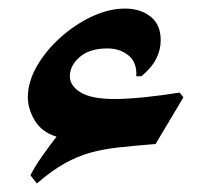

<svg xmlns="http://www.w3.org/2000/svg" viewBox="-20 -378 478 448"><path d="M298 -200Q300 -232 280 -248.5Q260 -265 231 -265Q189 -265 166 -245Q143 -225 143 -200Q143 -178 168 -162.5Q193 -147 248 -147Q275 -147 315.5 -151Q356 -155 399 -162L408 -151L343 -42Q293 -38 256.5 -34Q220 -30 190 -21.5Q160 -13 130.5 3.5Q101 20 66 50L51 31Q61 11 80 -16Q99 -43 112 -59Q77 -70 61 -97Q45 -124 45 -151Q45 -187 66 -223.5Q87 -260 121 -290.5Q155 -321 194.5 -339.5Q234 -358 272 -358Q307 -358 331 -339.5Q355 -321 355 -284Q355 -262 344.5 -241Q334 -220 310 -200Z"/></svg>

Font: Bona Nova SC
Style: Bold
Weight: 700
Designer: Mateusz Machalski
Foundry: Capitalics
Version: Version 4.001; ttfautohint (v1.8.4.7-5d5b)